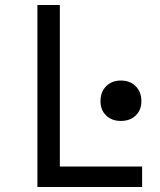

<svg xmlns="http://www.w3.org/2000/svg" viewBox="-20 -750 640 770"><path d="M130 0V-730H220V-82H550V0ZM465 -265Q428 -265 405.5 -287Q383 -309 383 -344Q383 -381 405.5 -404Q428 -427 465 -427Q502 -427 524.5 -404Q547 -381 547 -344Q547 -309 524.5 -287Q502 -265 465 -265Z"/></svg>

Font: JetBrains Mono
Style: Regular
Weight: 400
Monospace: yes
Designer: Philipp Nurullin, Konstantin Bulenkov
Foundry: JetBrains
Version: Version 2.305